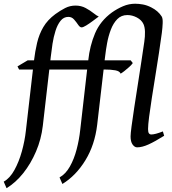

<svg xmlns="http://www.w3.org/2000/svg" viewBox="-68 -762 912 1019"><path d="M803.2 -41.5Q754.9 -11.2 720.7 4.4Q686.5 20 659.7 20Q646.5 20 635.7 5.1Q625 -9.8 625 -38.1Q625 -52.2 630.4 -93.3Q635.7 -134.3 644.5 -191.2Q653.3 -248 663.1 -311.3Q672.9 -374.5 682.1 -434.3Q691.4 -494.1 697.8 -540Q702.1 -568.8 701.4 -593.5Q700.7 -618.2 693.4 -634.3Q683.1 -656.2 658.4 -669.2Q633.8 -682.1 607.9 -682.1Q575.7 -682.1 554.4 -660.4Q533.2 -638.7 520.3 -604.7Q507.3 -570.8 500.5 -533.4Q493.7 -496.1 490.2 -464.8L487.3 -441.9H625.5L636.7 -427.2Q630.4 -418 617.4 -406.2Q604.5 -394.5 591.6 -384.5Q578.6 -374.5 572.3 -371.1Q566.9 -384.8 543.5 -388.9Q520 -393.1 485.4 -393.1H481.9L447.8 -100.1Q435.1 7.3 385 88.9Q335 170.4 263.2 214.4L248 179.7Q280.3 161.6 302.7 122.1Q325.2 82.5 338.6 31.2Q352.1 -20 357.9 -73.7L394.5 -393.1H33.2L24.9 -409.7L79.1 -441.9H400.4Q408.7 -519.5 436.5 -585.2Q464.4 -650.9 525.9 -695.8Q554.2 -715.8 585.2 -729Q616.2 -742.2 649.4 -742.2Q668.5 -742.2 690.2 -738.3Q711.9 -734.4 734.9 -722.7Q771 -704.6 790 -674.8Q796.4 -664.6 795.4 -639.4Q794.4 -614.3 791 -587.9Q784.7 -540 775.6 -480.7Q766.6 -421.4 756.6 -359.9Q746.6 -298.3 737.8 -241.9Q729 -185.5 723.4 -142.1Q717.8 -98.6 717.8 -77.1Q717.8 -60.5 722.4 -54.4Q727.1 -48.3 734.9 -48.3Q755.4 -48.3 796.4 -64.5ZM456.1 -674.3Q442.4 -664.1 424.1 -650.4Q405.8 -636.7 389.4 -626.7Q373 -616.7 365.2 -616.7Q356 -616.7 346.7 -630.6Q337.4 -644.5 325.2 -658.4Q313 -672.4 294.9 -672.4Q270 -672.4 253.4 -651.6Q236.8 -630.9 226.6 -598.4Q216.3 -565.9 210.7 -529.8Q205.1 -493.7 201.7 -462.4L159.2 -94.2Q150.9 -22.9 123.3 41.7Q95.7 106.4 55.4 157Q15.1 207.5 -33.2 236.8L-48.3 202.1Q-15.6 184.1 8.5 140.4Q32.7 96.7 48.1 41Q63.5 -14.6 69.3 -67.9L111.8 -436.5Q118.2 -489.7 128.9 -534.9Q139.6 -580.1 161.9 -618.2Q184.1 -656.2 225.6 -687Q252 -706.1 277.6 -719.2Q303.2 -732.4 333 -732.4Q362.8 -732.4 387 -719.2Q411.1 -706.1 428.7 -691.9Q446.3 -677.7 456.1 -674.3Z"/></svg>

Font: Gentium Book Plus
Style: Italic
Weight: 400
Italic angle: -8°
Designer: Victor Gaultney, Annie Olsen, Iska Routamaa, Becca Hirsbrunner
Foundry: SIL International
Version: Version 6.101